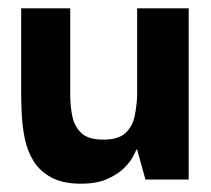

<svg xmlns="http://www.w3.org/2000/svg" viewBox="-20 -432 508 462"><path d="M175 10Q131 10 103.5 -5Q76 -20 61 -44Q46 -68 40 -97Q34 -126 32.5 -154Q31 -182 31 -204V-412H149V-203Q149 -177 154 -152.5Q159 -128 175.5 -112Q192 -96 229 -96Q265 -96 282 -112Q299 -128 304 -152.5Q309 -177 310 -201V-412H434V0H330L310 -72H308Q307 -69 300.5 -56Q294 -43 279 -28Q264 -13 238.5 -1.5Q213 10 175 10Z"/></svg>

Font: Darker Grotesque ExtraBold
Style: Regular
Weight: 800
Designer: Gabriel Lam
Foundry: TypeRant
Version: Version 1.000;gftools[0.9.28]